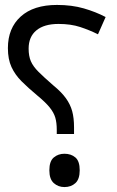

<svg xmlns="http://www.w3.org/2000/svg" viewBox="-20 -744 474 778"><path d="M210 -201V-218Q210 -247 204 -267.5Q198 -288 181 -309Q164 -330 130 -358Q94 -388 67.5 -414.5Q41 -441 26.5 -472.5Q12 -504 12 -549Q12 -630 64 -677Q116 -724 211 -724Q271 -724 319.5 -710Q368 -696 408 -675L377 -605Q343 -622 305 -634.5Q267 -647 217 -647Q159 -647 127.5 -621Q96 -595 96 -547Q96 -517 105 -496Q114 -475 136 -453Q158 -431 196 -398Q229 -371 247 -346Q265 -321 272.5 -293.5Q280 -266 280 -228V-201ZM241 14Q216 14 198 -2Q180 -18 180 -54Q180 -91 198 -106Q216 -121 241 -121Q268 -121 285.5 -106Q303 -91 303 -54Q303 -18 285.5 -2Q268 14 241 14Z"/></svg>

Font: Noto Sans Arabic ExtraCondensed
Style: Regular
Weight: 400
Width: 2
Designer: Monotype Design Team, Nadine Chahine, Nizar Qandah and Khaled Hosny
Foundry: Monotype Imaging Inc.
Version: Version 2.012